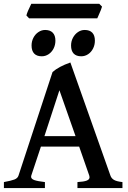

<svg xmlns="http://www.w3.org/2000/svg" viewBox="-20 -963 657 983"><path d="M140.1 -64 139.2 -58.1Q139.2 -46.9 155.8 -41Q172.4 -35.2 210 -30.8V0H0V-30.8Q37.1 -37.6 53.7 -43.9Q70.3 -50.3 74.7 -64L249 -594.2Q280.3 -622.1 340.3 -643.1L545.4 -64Q550.3 -49.8 563.5 -42Q576.7 -34.2 606.9 -30.8V0H376.5V-30.8Q409.2 -32.7 423.8 -38.3Q438.5 -43.9 438.5 -55.7Q438.5 -59.6 437 -64L385.3 -212.4H189.5ZM284.2 -501 207.5 -266.1H366.7ZM141.6 -730Q141.6 -751.5 151.1 -769.8Q160.6 -788.1 176.8 -798.8Q192.9 -809.6 210.9 -809.6Q236.3 -809.6 250 -795.7Q263.7 -781.7 263.7 -754.9Q263.7 -732.9 254.4 -714.6Q245.1 -696.3 229 -685.5Q212.9 -674.8 193.8 -674.8Q168 -674.8 154.8 -689Q141.6 -703.1 141.6 -730ZM343.8 -730Q343.8 -751.5 353.5 -769.8Q363.3 -788.1 379.2 -798.8Q395 -809.6 413.6 -809.6Q439 -809.6 452.4 -795.7Q465.8 -781.7 465.8 -754.9Q465.8 -732.9 456.5 -714.6Q447.3 -696.3 431.2 -685.5Q415 -674.8 396 -674.8Q370.1 -674.8 356.9 -689Q343.8 -703.1 343.8 -730ZM128.9 -869.1 115.2 -883.8Q118.7 -900.4 140.1 -943.4H488.3L502.4 -929.2Q500 -918 483.4 -881.3Q479.5 -873.5 478 -869.1Z"/></svg>

Font: David Libre Medium
Style: Regular
Weight: 500
Version: Version 1.000